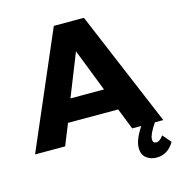

<svg xmlns="http://www.w3.org/2000/svg" viewBox="-133 -813 1050 1128"><g transform="rotate(-15 392.0 -249.0)"><path d="M-5 0 297 -701H480L775 0H724Q681 63 681 92Q681 116 702 116Q724 116 745 85L789 136Q750 203 681 203Q646 203 619.5 183Q593 163 593 120Q593 72 641 0H586L535 -129H230L178 0ZM281 -264H485L384 -523Z"/></g></svg>

Font: Trueno
Style: Bd
Weight: 700
Designer: Julieta Ulanovsky
Foundry: Julieta Ulanovsky
Version: Version 3.001b